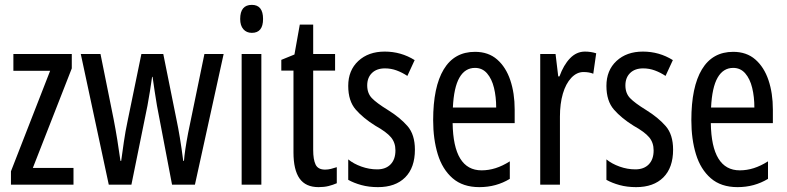

<svg xmlns="http://www.w3.org/2000/svg" viewBox="-20 -759 3236 789"><path d="M282 0H25V-55L186 -468H35V-537H275V-478L115 -69H282Z M625 -325Q620 -354 615.5 -384.5Q611 -415 607 -443H605Q601 -414 596 -383Q591 -352 586 -325L520 0H427L312 -537H393L447 -269Q455 -228 462 -184.5Q469 -141 475 -98H478Q483 -134 489 -176Q495 -218 505 -265L561 -537H651L706 -264Q712 -236 719 -194Q726 -152 733 -98H736Q739 -138 753 -212L820 -537H899L781 0H687Z M1015 -739Q1061 -739 1061 -681Q1061 -624 1015 -624Q993 -624 980 -639Q967 -654 967 -681Q967 -739 1015 -739ZM1054 -537V0H973V-537Z M1316 -62Q1328 -62 1340 -65Q1352 -68 1364 -72V-6Q1348 1 1330 5.5Q1312 10 1289 10Q1236 10 1211 -25.5Q1186 -61 1186 -133V-469H1136V-513L1190 -535L1212 -658H1267V-537H1357V-469H1267V-143Q1267 -103 1277 -82.5Q1287 -62 1316 -62Z M1685 -144Q1685 -70 1645 -30Q1605 10 1533 10Q1496 10 1465 1.5Q1434 -7 1411 -20V-104Q1433 -86 1465 -74.5Q1497 -63 1530 -63Q1565 -63 1585 -83.5Q1605 -104 1605 -141Q1605 -173 1586.5 -195Q1568 -217 1523 -242Q1473 -273 1442 -308.5Q1411 -344 1411 -406Q1411 -470 1452.5 -508.5Q1494 -547 1561 -547Q1628 -547 1684 -512L1654 -447Q1633 -461 1610 -469.5Q1587 -478 1562 -478Q1528 -478 1508.5 -459Q1489 -440 1489 -408Q1489 -376 1508 -356Q1527 -336 1574 -307Q1624 -276 1654.5 -241Q1685 -206 1685 -144Z M1932 -546Q1987 -546 2023 -514.5Q2059 -483 2077 -429.5Q2095 -376 2095 -309V-253H1840Q1843 -59 1959 -59Q1988 -59 2016.5 -68Q2045 -77 2075 -96V-24Q2019 10 1950 10Q1882 10 1840 -26.5Q1798 -63 1779 -125Q1760 -187 1760 -265Q1760 -402 1803.5 -474Q1847 -546 1932 -546ZM1932 -480Q1891 -480 1868 -440Q1845 -400 1841 -317H2019Q2019 -361 2010 -398Q2001 -435 1981.5 -457.5Q1962 -480 1932 -480Z M2384 -547Q2408 -547 2430 -540L2418 -456Q2401 -463 2378 -463Q2350 -463 2327.5 -439Q2305 -415 2293 -374Q2281 -333 2281 -280V0H2200V-537H2263L2274 -445H2279Q2296 -492 2322.5 -519.5Q2349 -547 2384 -547Z M2746 -144Q2746 -70 2706 -30Q2666 10 2594 10Q2557 10 2526 1.5Q2495 -7 2472 -20V-104Q2494 -86 2526 -74.5Q2558 -63 2591 -63Q2626 -63 2646 -83.5Q2666 -104 2666 -141Q2666 -173 2647.5 -195Q2629 -217 2584 -242Q2534 -273 2503 -308.5Q2472 -344 2472 -406Q2472 -470 2513.5 -508.5Q2555 -547 2622 -547Q2689 -547 2745 -512L2715 -447Q2694 -461 2671 -469.5Q2648 -478 2623 -478Q2589 -478 2569.5 -459Q2550 -440 2550 -408Q2550 -376 2569 -356Q2588 -336 2635 -307Q2685 -276 2715.5 -241Q2746 -206 2746 -144Z M2993 -546Q3048 -546 3084 -514.5Q3120 -483 3138 -429.5Q3156 -376 3156 -309V-253H2901Q2904 -59 3020 -59Q3049 -59 3077.5 -68Q3106 -77 3136 -96V-24Q3080 10 3011 10Q2943 10 2901 -26.5Q2859 -63 2840 -125Q2821 -187 2821 -265Q2821 -402 2864.5 -474Q2908 -546 2993 -546ZM2993 -480Q2952 -480 2929 -440Q2906 -400 2902 -317H3080Q3080 -361 3071 -398Q3062 -435 3042.5 -457.5Q3023 -480 2993 -480Z"/></svg>

Font: Noto Sans Tamil ExtraCondensed
Style: Regular
Weight: 400
Width: 2
Designer: Jelle Bosma - Monotype Design Team
Foundry: Monotype Imaging Inc.
Version: Version 2.004; ttfautohint (v1.8.4.7-5d5b)